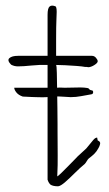

<svg xmlns="http://www.w3.org/2000/svg" viewBox="-20 -645 382 674"><path d="M184 9Q166 9 157 3Q152 -2 150 -6.5Q148 -11 147 -14V-417Q119 -418 90.5 -415Q62 -412 43 -412Q30 -412 19 -418Q4 -433 13 -441Q22 -449 43 -449H147V-593Q147 -616 154 -622Q161 -628 174 -623Q179 -622 179 -603Q179 -593 178 -574Q177 -555 177 -506V-449H303Q311 -449 317 -442Q323 -435 323 -430Q323 -424 311 -416.5Q299 -409 289 -409Q287 -410 284 -410Q281 -410 279 -410Q269 -412 249 -413.5Q229 -415 209 -416Q189 -417 177 -417Q179 -413 179.5 -389Q180 -365 180.5 -331.5Q181 -298 181.5 -265Q182 -232 182 -209Q182 -186 182 -184Q182 -135 182.5 -101Q183 -67 181 -26Q183 -26 194.5 -37Q206 -48 220.5 -63Q235 -78 245 -88Q251 -95 263.5 -106Q276 -117 283 -124Q299 -143 306.5 -152.5Q314 -162 321 -162L323 -152Q333 -148 331.5 -140Q330 -132 325 -124Q319 -113 311.5 -105.5Q304 -98 292 -89Q289 -87 285 -80Q281 -73 277 -69Q261 -56 243 -38Q225 -20 209 -6Q193 8 184 9ZM106 -304Q102 -304 91 -304.5Q80 -305 70.5 -305.5Q61 -306 60 -306Q45 -311 37.5 -320.5Q30 -330 30 -337H148Q160 -337 160 -337Q160 -337 162 -337Q164 -337 179 -337Q193 -338 193.5 -337.5Q194 -337 207 -337Q220 -337 234.5 -337.5Q249 -338 262 -338Q269 -338 275 -337.5Q281 -337 287 -336Q292 -335 293.5 -332Q295 -329 301 -328Q307 -328 307 -321.5Q307 -315 301 -314Q283 -311 265 -307.5Q247 -304 228 -304Q221 -304 203 -305.5Q185 -307 171 -306Q153 -305 143.5 -304Q134 -303 106 -304Z"/></svg>

Font: Sankofa Display
Style: Regular
Weight: 400
Designer: Batsirai Madzonga
Foundry: Batsirai Madzonga
Version: Version 1.000; ttfautohint (v1.8.4.7-5d5b)